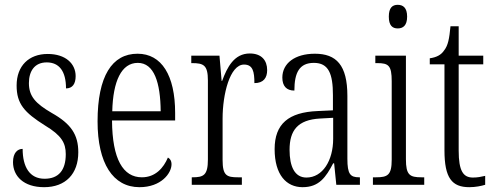

<svg xmlns="http://www.w3.org/2000/svg" viewBox="-20 -767 2053 797"><path d="M163 10C252 10 305 -45 305 -135C305 -208 275 -253 195 -298C128 -337 100 -367 100 -422C100 -471 123 -508 174 -508C226 -508 254 -471 254 -400C281 -400 294 -419 294 -451C294 -503 252 -543 178 -543C100 -543 49 -494 49 -412C49 -336 81 -300 167 -246C235 -205 253 -174 253 -127C253 -60 223 -25 165 -25C103 -25 74 -74 74 -149C53 -149 34 -133 34 -94C34 -36 78 10 163 10Z M559 10C649 10 692 -48 692 -85C692 -100 685 -109 677 -113C659 -70 625 -31 569 -31C491 -31 446 -106 445 -267H707V-298C707 -454 651 -544 551 -544C445 -544 385 -451 385 -263C385 -89 449 10 559 10ZM647 -305H446C449 -430 484 -506 552 -506C620 -506 646 -424 647 -305Z M776 0H984V-31H968C921 -31 904 -38 904 -103V-275C904 -375 934 -499 993 -499C1030 -499 1036 -469 1036 -422C1074 -422 1089 -444 1089 -476C1089 -516 1066 -545 1017 -545C952 -545 923 -488 902 -431H900L891 -536H774V-505H777C825 -505 843 -497 843 -433V-105C843 -39 825 -31 778 -31H776Z M1236 10C1305 10 1333 -32 1363 -89H1367L1376 0H1474V-31H1471C1434 -31 1422 -44 1422 -108V-369C1422 -497 1376 -544 1287 -544C1204 -544 1152 -504 1152 -445C1152 -410 1169 -391 1202 -391C1202 -466 1223 -506 1283 -506C1344 -506 1362 -461 1362 -372V-309L1298 -306C1178 -301 1120 -253 1120 -148C1120 -41 1169 10 1236 10ZM1252 -30C1203 -30 1182 -76 1182 -145C1182 -225 1215 -270 1309 -275L1363 -278V-191C1363 -100 1319 -30 1252 -30Z M1631 -649C1653 -649 1670 -661 1670 -698C1670 -735 1653 -747 1631 -747C1609 -747 1594 -735 1594 -698C1594 -661 1609 -649 1631 -649ZM1528 0H1741V-31H1730C1681 -31 1665 -40 1665 -106V-536H1538V-505H1546C1593 -505 1606 -495 1606 -430V-104C1606 -40 1589 -31 1541 -31H1528Z M1928 10C1954 10 1978 5 1994 0V-37C1976 -33 1963 -30 1943 -30C1903 -30 1884 -57 1884 -142V-500H1986V-536H1884V-658H1850C1845 -606 1840 -578 1823 -557C1811 -539 1792 -529 1764 -525V-500H1825V-143C1825 -28 1856 10 1928 10Z"/></svg>

Font: Noto Serif Lao ExtraCondensed Light
Style: Regular
Weight: 300
Width: 2
Designer: Monotype Design Team
Foundry: Monotype Imaging Inc.
Version: Version 2.003